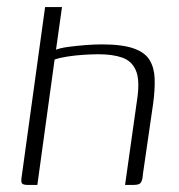

<svg xmlns="http://www.w3.org/2000/svg" viewBox="-20 -525 509 545"><path d="M60 0Q45 0 42 -5Q39 -10 42 -27L108 -505H156L139 -384Q152 -389 174.5 -392Q197 -395 222.5 -397Q248 -399 269 -399Q327 -399 359.5 -387.5Q392 -376 405 -354Q418 -332 419 -301.5Q420 -271 415 -233L386 -33Q385 -18 382 -11Q379 -4 373.5 -2Q368 0 357 0H335L370 -248Q377 -299 365.5 -325.5Q354 -352 327 -361.5Q300 -371 259 -371Q242 -371 218 -369.5Q194 -368 171.5 -364.5Q149 -361 135 -356L86 0Z"/></svg>

Font: Genos Light
Style: Italic
Weight: 300
Italic angle: -8°
Designer: Robert E. Leuschke
Foundry: Robert E. Leuschke
Version: Version 1.010